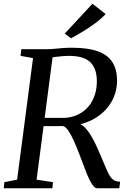

<svg xmlns="http://www.w3.org/2000/svg" viewBox="-20 -1006 694 1026"><path d="M0 0 3.5 -32.5 71.5 -46 156.5 -695.5 90 -707.5 94 -743H221.5Q245.5 -743 267.8 -745Q290 -747 313.5 -749Q337 -751 363.5 -751Q450 -751 503 -731.8Q556 -712.5 580.5 -674Q605 -635.5 605.5 -578.5Q606 -517.5 577.8 -465.8Q549.5 -414 497 -379.8Q444.5 -345.5 372.5 -335L389 -345.5Q411 -347 431 -327.2Q451 -307.5 468.2 -278Q485.5 -248.5 498.8 -218.5Q512 -188.5 520.5 -168.5Q536.5 -131 547.2 -105.5Q558 -80 568 -64.5Q578 -49 590.5 -42.2Q603 -35.5 622 -35L617.5 0H499Q490 0 479.8 -11.2Q469.5 -22.5 457.8 -46.2Q446 -70 432.5 -107Q417.5 -146.5 402.8 -185.2Q388 -224 373.2 -256.5Q358.5 -289 344 -309.5Q329.5 -330 315.5 -332.5Q312 -332.5 297.8 -332.2Q283.5 -332 265 -332Q246.5 -332 228.8 -332Q211 -332 200 -332L206.5 -377Q216.5 -376.5 234 -376.2Q251.5 -376 270.5 -376Q289.5 -376 304.5 -376Q319.5 -376 325 -376Q366.5 -378.5 399 -394.8Q431.5 -411 453.8 -438Q476 -465 487.2 -500.8Q498.5 -536.5 497.5 -576.5Q496.5 -640.5 462 -674Q427.5 -707.5 347.5 -707.5Q336.5 -707.5 315.8 -706Q295 -704.5 274.5 -701.8Q254 -699 244 -695.5L264.5 -727L175.5 -46L263 -32.5L260 0ZM359.5 -801.5 326 -826.5 474 -986 544.5 -931Q522 -906.5 489.2 -882.2Q456.5 -858 422.2 -837.2Q388 -816.5 359.5 -801.5Z"/></svg>

Font: Merriweather 60pt
Style: Italic
Weight: 400
Italic angle: -7.8°
Version: Version 2.101